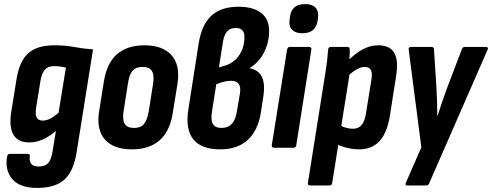

<svg xmlns="http://www.w3.org/2000/svg" viewBox="-20 -724 2412 941"><path d="M246 -502Q300 -502 345 -493.5Q390 -485 436 -482L356 19Q342 113 297 155Q252 197 163 197Q76 197 39.5 153Q3 109 15 42Q18 30 28 30H115Q128 30 126 42Q123 66 133 79Q143 92 170 92Q201 92 216 75.5Q231 59 238 16L254 -82Q222 -55 190 -40.5Q158 -26 124 -26Q67 -26 45 -65Q23 -104 36 -181L61 -336Q75 -424 118.5 -463Q162 -502 246 -502ZM190 -133Q207 -133 226 -142.5Q245 -152 267 -171L303 -393Q290 -396 275 -398Q260 -400 245 -400Q217 -400 201 -383.5Q185 -367 178 -326L157 -196Q152 -162 160 -147.5Q168 -133 190 -133Z M626 8Q536 8 493.5 -41Q451 -90 466 -180L489 -324Q503 -414 553 -458Q603 -502 689 -502Q777 -502 820.5 -453.5Q864 -405 850 -314L827 -172Q813 -81 762.5 -36.5Q712 8 626 8ZM637 -97Q669 -97 685 -115.5Q701 -134 709 -178L730 -312Q737 -356 724.5 -376Q712 -396 678 -396Q647 -396 630.5 -378Q614 -360 607 -315L586 -181Q579 -138 591 -117.5Q603 -97 637 -97Z M1059 8Q968 8 928 -40.5Q888 -89 903 -187L954 -513Q969 -604 1016.5 -647.5Q1064 -691 1149 -691Q1221 -691 1260 -660.5Q1299 -630 1299 -573Q1299 -515 1273.5 -466Q1248 -417 1204 -391L1203 -390Q1247 -381 1263.5 -347Q1280 -313 1271 -254L1259 -175Q1245 -85 1194.5 -38.5Q1144 8 1059 8ZM1066 -97Q1129 -97 1141 -178L1156 -266Q1161 -297 1150 -312.5Q1139 -328 1112 -328Q1097 -328 1079.5 -324Q1062 -320 1040 -311L1019 -178Q1012 -135 1023.5 -116Q1035 -97 1066 -97ZM1053 -394 1078 -401Q1126 -414 1152 -453Q1178 -492 1178 -543Q1178 -587 1135 -587Q1109 -587 1094 -571Q1079 -555 1073 -521Z M1324 0Q1311 0 1312 -12L1387 -481Q1390 -494 1400 -494H1495Q1508 -494 1506 -481L1432 -12Q1430 0 1419 0ZM1462 -561Q1429 -561 1412 -577.5Q1395 -594 1399 -625L1401 -640Q1408 -704 1475 -704Q1509 -704 1525.5 -687.5Q1542 -671 1539 -640L1537 -625Q1529 -561 1462 -561Z M1740 8Q1711 8 1678.5 0Q1646 -8 1624 -22L1639 -115Q1655 -104 1673.5 -98.5Q1692 -93 1710 -93Q1737 -93 1752.5 -111.5Q1768 -130 1774 -170L1800 -332Q1806 -366 1797.5 -381Q1789 -396 1767 -396Q1748 -396 1725.5 -382.5Q1703 -369 1676 -343L1674 -415Q1716 -459 1754.5 -480.5Q1793 -502 1834 -502Q1891 -502 1912.5 -464.5Q1934 -427 1921 -349L1892 -164Q1879 -76 1841.5 -34Q1804 8 1740 8ZM1500 185Q1488 185 1489 173L1575 -369Q1581 -407 1584 -434Q1587 -461 1588 -481Q1590 -494 1601 -494H1683Q1694 -494 1694 -481Q1695 -466 1693 -443.5Q1691 -421 1689 -403L1694 -366L1608 173Q1606 185 1595 185Z M1976 185Q1970 185 1968 181.5Q1966 178 1969 172L2045 -2L1983 -481Q1982 -488 1985.5 -491Q1989 -494 1995 -494H2095Q2107 -494 2107 -481L2119 -295Q2121 -262 2122 -227.5Q2123 -193 2123 -158H2125Q2136 -193 2148 -227.5Q2160 -262 2172 -295L2243 -481Q2247 -494 2257 -494H2362Q2367 -494 2370 -490.5Q2373 -487 2370 -481L2084 173Q2080 185 2070 185Z"/></svg>

Font: Sofia Sans Condensed ExtraBold
Style: Italic
Weight: 800
Italic angle: -9°
Version: Version 4.100